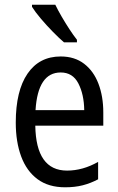

<svg xmlns="http://www.w3.org/2000/svg" viewBox="-20 -852 502 816"><path d="M238 -612Q297 -612 337.5 -581Q378 -550 398.5 -496Q419 -442 419 -374V-318H130Q133 -127 265 -127Q332 -127 397 -164V-90Q365 -73 331.5 -64.5Q298 -56 257 -56Q186 -56 139.5 -90.5Q93 -125 70 -187Q47 -249 47 -331Q47 -466 97 -539Q147 -612 238 -612ZM238 -544Q141 -544 131 -384H338Q337 -451 313 -497.5Q289 -544 238 -544ZM215 -832Q226 -809 242 -781.5Q258 -754 275 -728Q292 -702 307 -683V-672H252Q232 -689 204.5 -717Q177 -745 153 -773.5Q129 -802 116 -823V-832Z"/></svg>

Font: Noto Sans Malayalam UI Condensed
Style: Regular
Weight: 400
Width: 3
Designer: Jelle Bosma - Monotype Design Team
Foundry: Monotype Imaging Inc.
Version: Version 2.104; ttfautohint (v1.8.4.7-5d5b)